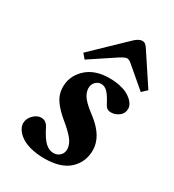

<svg xmlns="http://www.w3.org/2000/svg" viewBox="-183 -850 874 966"><g transform="rotate(30 254.0 -367.5)"><path d="M44.9 -88.9Q44.9 -115.7 66.2 -137Q87.4 -158.2 110.8 -158.2Q140.1 -158.2 154.8 -127.9Q181.2 -75.2 203.6 -54.7Q226.1 -34.2 251 -34.2Q273.4 -34.2 288.3 -48.6Q303.2 -63 303.2 -85.9Q301.3 -116.2 278.8 -143.1Q256.3 -169.9 216.8 -202.1Q177.7 -233.9 153.3 -266.8Q128.9 -299.8 127 -339.8Q124 -406.2 173.1 -454.1Q222.2 -502 309.1 -502Q341.3 -502 368.7 -496.1Q396 -490.2 413.6 -481Q431.2 -471.7 443.6 -460Q456.1 -448.2 461.4 -436.8Q466.8 -425.3 466.8 -415Q466.8 -387.7 445.6 -371.8Q424.3 -356 400.9 -356Q386.7 -356 377.9 -361.6Q369.1 -367.2 361.8 -381.8Q340.8 -422.4 324.2 -439.2Q307.6 -456.1 288.1 -456.1Q268.1 -456.1 254.4 -441.2Q240.7 -426.3 241.2 -403.8Q242.7 -376.5 262.2 -352.3Q281.7 -328.1 326.2 -294.9Q417 -225.6 417 -145Q417 -77.1 369.4 -32.5Q321.8 12.2 225.1 12.2Q180.2 12.2 144.5 2.7Q108.9 -6.8 87.9 -22Q66.9 -37.1 55.9 -54.4Q44.9 -71.8 44.9 -88.9ZM129.9 -546.9 310.1 -720.2Q336.9 -747.1 357.9 -747.1Q369.6 -747.1 377.4 -740.2Q385.3 -733.4 394 -719.2L507.8 -546.9L479 -520L366.2 -616.2Q347.7 -632.8 335.9 -632.8Q324.7 -632.8 297.9 -616.2L152.8 -520Z"/></g></svg>

Font: Linguistics Pro
Style: Bold Italic
Weight: 700
Italic angle: -12°
Designer: Stefan Peev, Context Ltd
Foundry: Stefan Peev, Context Ltd
Version: Version 001.000